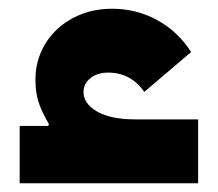

<svg xmlns="http://www.w3.org/2000/svg" viewBox="-20 -419 498 439"><path d="M25 -131H90L92 -135Q75 -164 68 -186Q61 -208 61 -237Q61 -271 74 -300.5Q87 -330 110.5 -352Q134 -374 166 -386.5Q198 -399 237 -399Q292 -399 339.5 -373Q387 -347 417 -300L310 -209Q279 -253 227 -253Q203 -253 187 -240.5Q171 -228 171 -208Q171 -182 202 -164Q233 -146 291 -146H433V0H25Z"/></svg>

Font: IBM Plex Sans Arabic
Style: Bold
Weight: 700
Designer: Mike Abbink, Paul van der Laan, Pieter van Rosmalen, Wael Morcos, Khajak Apelian
Foundry: Bold Monday
Version: Version 1.2